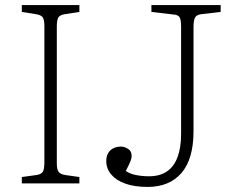

<svg xmlns="http://www.w3.org/2000/svg" viewBox="-20 -723 902 757"><path d="M66 0V-25L124 -33Q143 -36 149 -46Q155 -56 155 -84V-620Q155 -645 148.5 -654.5Q142 -664 122 -667L66 -676V-703H293V-676L235 -667Q216 -664 210 -654Q204 -644 204 -617V-80Q204 -55 211 -45.5Q218 -36 237 -33L293 -25V0ZM562 14Q510 14 474 1Q438 -12 418.5 -35Q399 -58 399 -88Q399 -107 406.5 -119.5Q414 -132 427 -138.5Q440 -145 457 -145Q471 -145 485 -136Q499 -127 499 -109Q499 -98 493.5 -85Q488 -72 476 -49Q491 -38 515.5 -33Q540 -28 568 -28Q610 -28 638 -47Q666 -66 680 -103.5Q694 -141 694 -195V-619Q694 -645 688 -655Q682 -665 662 -666L577 -676V-703H850V-676L773 -667Q756 -665 749.5 -654.5Q743 -644 743 -617V-206Q743 -96 695.5 -41Q648 14 562 14Z"/></svg>

Font: Literata 18pt ExtraLight
Style: Regular
Weight: 250
Designer: Latin by Veronika Burian and Jose Scaglione. Greek by Irene Vlachou. Cyrillic by Vera Evstafieva.
Foundry: TypeTogether
Version: Version 3.103;gftools[0.9.29]